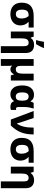

<svg xmlns="http://www.w3.org/2000/svg" viewBox="1749 -2585 1076 4614"><g transform="rotate(90 2287.0 -278.0)"><path d="M316 10Q191 10 117.5 -61Q44 -132 44 -262Q44 -409 123.5 -479Q203 -549 361 -549H641V-428H503Q591 -347 591 -232Q591 -162 559 -107Q527 -52 465 -21Q403 10 316 10ZM318 -121Q372 -121 398 -157Q424 -193 424 -258Q424 -313 410 -351.5Q396 -390 366 -428H347Q275 -428 243.5 -391Q212 -354 212 -263Q212 -197 238 -159Q264 -121 318 -121Z M1254 -357V240H1090V-318Q1090 -428 1009 -428Q949 -428 925 -385Q901 -342 901 -252V0H737V-549H861L883 -479H892Q917 -519 961.5 -539Q1006 -559 1060 -559Q1150 -559 1202 -509Q1254 -459 1254 -357ZM946 -621Q957 -658 968.5 -708.5Q980 -759 985 -796H1133V-783Q1096 -697 1041 -606H946Z M1916 0H1792L1769 -73H1762Q1723 10 1646 10Q1591 10 1560 -33H1557Q1560 -10 1561.5 22Q1563 54 1563 84V240H1399V-549H1563V-236Q1563 -178 1583 -149Q1603 -120 1645 -120Q1703 -120 1727 -163.5Q1751 -207 1751 -297V-549H1916Z M2033 -272Q2033 -410 2093 -483.5Q2153 -557 2257 -557Q2314 -557 2351 -537Q2388 -517 2412 -475H2420Q2433 -524 2453 -549H2589Q2575 -508 2563.5 -448Q2552 -388 2552 -325V-182Q2552 -124 2593 -124Q2601 -124 2609 -125.5Q2617 -127 2622 -129V-3Q2615 1 2592 5.5Q2569 10 2552 10Q2497 10 2465 -8Q2433 -26 2414 -72H2404Q2349 10 2245 10Q2148 10 2090.5 -63.5Q2033 -137 2033 -272ZM2400 -267V-273Q2400 -352 2376.5 -390Q2353 -428 2296 -428Q2200 -428 2200 -271Q2200 -119 2298 -119Q2353 -119 2375.5 -153.5Q2398 -188 2400 -267Z M2815 -549 2919 -242Q2935 -197 2947 -146H2951Q3001 -219 3024 -313Q3047 -407 3047 -549H3211Q3211 -381 3163.5 -252Q3116 -123 2997 0H2853L2647 -549Z M3565 10Q3440 10 3366.5 -61Q3293 -132 3293 -262Q3293 -409 3372.5 -479Q3452 -549 3610 -549H3890V-428H3752Q3840 -347 3840 -232Q3840 -162 3808 -107Q3776 -52 3714 -21Q3652 10 3565 10ZM3567 -121Q3621 -121 3647 -157Q3673 -193 3673 -258Q3673 -313 3659 -351.5Q3645 -390 3615 -428H3596Q3524 -428 3492.5 -391Q3461 -354 3461 -263Q3461 -197 3487 -159Q3513 -121 3567 -121Z M4503 -357V240H4339V-318Q4339 -428 4258 -428Q4198 -428 4174 -385Q4150 -342 4150 -252V0H3986V-549H4110L4132 -479H4141Q4166 -519 4210.5 -539Q4255 -559 4309 -559Q4399 -559 4451 -509Q4503 -459 4503 -357Z"/></g></svg>

Font: Noto Sans UI ExtraBold
Style: Regular
Weight: 800
Designer: Monotype Design Team
Foundry: Monotype Imaging Inc.
Version: Version 1.001